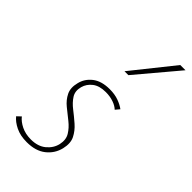

<svg xmlns="http://www.w3.org/2000/svg" viewBox="-221 -766 832 832"><g transform="rotate(45 195.0 -349.5)"><path d="M124 4Q84 4 55.5 -10Q27 -24 12 -43L30 -60Q44 -42 69.5 -29.5Q95 -17 128 -17Q171 -17 197.5 -39Q224 -61 231 -92Q238 -124 224 -147Q210 -170 186 -189Q162 -208 138.5 -227Q115 -246 102.5 -271.5Q90 -297 99 -332Q107 -367 136.5 -390Q166 -413 216 -413Q247 -413 270.5 -404.5Q294 -396 310 -384L294 -365Q282 -377 260.5 -384.5Q239 -392 213 -392Q174 -392 151.5 -374.5Q129 -357 122 -331Q114 -301 128 -279Q142 -257 166 -238.5Q190 -220 213.5 -199.5Q237 -179 250 -153Q263 -127 254 -89Q244 -48 211 -22Q178 4 124 4ZM206 -513 358 -703H390L230 -513Z"/></g></svg>

Font: Ysabeau Infant Thin
Style: Italic
Weight: 250
Italic angle: -12°
Designer: Christian Thalmann (Catharsis Fonts)
Version: Version 2.001;gftools[0.9.30]; featfreeze: ss01,ss02,lnum